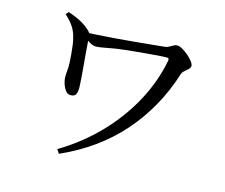

<svg xmlns="http://www.w3.org/2000/svg" viewBox="-104 -854 1209 1030"><g transform="rotate(15 500.0 -339.0)"><path d="M287 13Q406 -58 499.5 -154.5Q593 -251 654.5 -364.5Q716 -478 739 -599Q740 -608 737.5 -611Q735 -614 727 -614Q711 -614 684 -612Q657 -610 624 -607Q591 -604 558.5 -601Q526 -598 499 -595Q446 -589 404.5 -580.5Q363 -572 345 -572Q327 -572 309.5 -583Q292 -594 269 -610V-632Q292 -632 334 -634.5Q376 -637 428 -641Q480 -645 533 -650Q586 -655 632 -659.5Q678 -664 706 -667Q715 -668 725.5 -674Q736 -680 746 -685.5Q756 -691 765 -691Q778 -691 795 -681Q812 -671 828.5 -657Q845 -643 856 -628.5Q867 -614 867 -604Q867 -594 857.5 -585Q848 -576 837 -567Q826 -558 823 -547Q791 -446 742 -359Q693 -272 628 -198.5Q563 -125 481 -66.5Q399 -8 302 35ZM280 -285Q263 -285 251.5 -301Q240 -317 234 -337Q228 -357 228 -371Q228 -390 230 -408.5Q232 -427 231 -453Q230 -472 228 -497.5Q226 -523 222.5 -548.5Q219 -574 213 -593Q207 -619 190.5 -644.5Q174 -670 143 -698L156 -713Q194 -701 225.5 -684.5Q257 -668 283 -643Q292 -635 293.5 -626Q295 -617 295 -609Q296 -599 298 -573.5Q300 -548 302.5 -515Q305 -482 308.5 -448Q312 -414 313.5 -385Q315 -356 316 -341Q317 -318 311 -301.5Q305 -285 280 -285Z"/></g></svg>

Font: Noto Serif JP ExtraLight Medium
Style: Regular
Weight: 500
Version: Version 2.003-H1;hotconv 1.1.1;makeotfexe 2.6.0